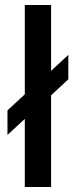

<svg xmlns="http://www.w3.org/2000/svg" viewBox="-20 -747 303 767"><path d="M184.1 -366.2V0H79.1V-272L9.8 -208V-306.2L79.1 -370.1V-727.1H184.1V-463.9L252.9 -527.8V-430.2Z"/></svg>

Font: Clear Sans Medium
Style: Regular
Weight: 500
Foundry: Intel Corporation
Version: Version 1.00